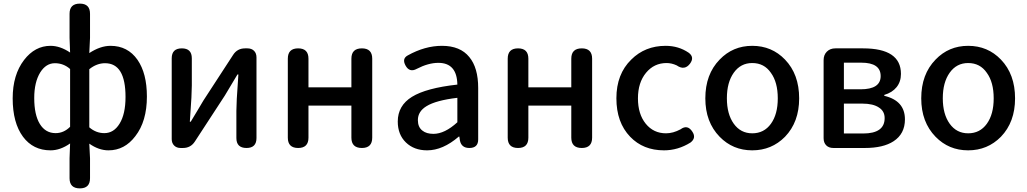

<svg xmlns="http://www.w3.org/2000/svg" viewBox="-20 -817 5672 1060"><path d="M421 223Q364 223 364 167V57L367 -25Q313 13 259 13Q163 13 107 -62Q50 -139 50 -274Q50 -404 113 -486Q173 -564 259 -564Q312 -564 367 -527L364 -608V-741Q364 -797 421 -797Q477 -797 477 -741V-702V-608L473 -524Q534 -564 590 -564Q685 -564 739 -487Q791 -412 791 -284Q791 -147 727 -65Q668 13 579 13Q525 13 473 -24L477 57V167Q477 223 421 223ZM287 -82Q332 -82 367 -117V-276V-436Q331 -468 283 -468Q234 -468 202 -417Q169 -363 169 -276Q169 -183 200 -132.5Q231 -82 287 -82ZM556 -82Q608 -82 640 -134Q673 -187 673 -282Q673 -468 560 -468Q514 -468 473 -435V-274V-114Q510 -82 556 -82Z M977 0Q955 0 941.5 -13.5Q928 -27 928 -49V-495Q928 -550 984 -550Q1039 -550 1039 -495V-345Q1039 -296 1030 -174Q1029 -155 1028 -145H1033Q1043 -162 1068.5 -204Q1094 -246 1103 -262L1267 -514Q1290 -550 1333 -550H1346Q1369 -550 1382.5 -536.5Q1396 -523 1396 -500V-275V-55Q1396 0 1341 0Q1285 0 1285 -55V-205Q1285 -253 1294 -374Q1295 -395 1296 -406H1291Q1241 -321 1221 -289L1056 -36Q1033 0 990 0Z M1626 0Q1569 0 1569 -57V-493Q1569 -550 1626 -550Q1683 -550 1683 -493V-335H1920V-493Q1920 -550 1978 -550Q2035 -550 2035 -493V-57Q2035 0 1978 0Q1920 0 1920 -57V-234H1801H1683V-57Q1683 0 1626 0Z M2338 13Q2266 13 2221 -30.5Q2176 -74 2176 -146Q2176 -234 2254.5 -282.5Q2333 -331 2505 -350Q2503 -470 2400 -470Q2345 -470 2281 -437Q2241 -415 2219 -455Q2198 -493 2231 -511Q2326 -564 2420 -564Q2521 -564 2571 -502Q2620 -443 2620 -331V-165V-47Q2620 0 2571 0Q2527 0 2519 -42L2516 -63H2513Q2425 13 2338 13ZM2373 -78Q2435 -78 2505 -142V-209V-277Q2387 -263 2335 -231Q2287 -202 2287 -154Q2287 -115 2312 -96Q2334 -78 2373 -78Z M2840 0Q2783 0 2783 -57V-493Q2783 -550 2840 -550Q2897 -550 2897 -493V-335H3134V-493Q3134 -550 3192 -550Q3249 -550 3249 -493V-57Q3249 0 3192 0Q3134 0 3134 -57V-234H3015H2897V-57Q2897 0 2840 0Z M3646 13Q3531 13 3459 -62Q3383 -141 3383 -274.5Q3383 -408 3465 -488Q3541 -564 3655 -564Q3726 -564 3782 -526Q3816 -501 3789 -465Q3759 -426 3716 -456Q3688 -469 3660 -469Q3591 -469 3546.5 -415Q3502 -361 3502 -274Q3502 -187 3545 -134Q3588 -81 3657 -81Q3696 -81 3737 -103Q3776 -132 3803 -89Q3825 -55 3792 -30Q3723 13 3646 13Z M4133 13Q4026 13 3953 -62Q3874 -143 3874 -274Q3874 -407 3953 -488Q4026 -564 4133 -564Q4241 -564 4314 -488Q4392 -407 4392 -274Q4392 -143 4314 -62Q4240 13 4133 13ZM4133 -81Q4198 -81 4236 -133.5Q4274 -186 4274 -274Q4274 -363 4236 -415Q4199 -469 4133 -469Q4069 -469 4031 -415.5Q3993 -362 3993 -274.5Q3993 -187 4031 -134Q4069 -81 4133 -81Z M4581 0Q4556 0 4541.5 -14.5Q4527 -29 4527 -54V-485Q4527 -514 4545 -532Q4563 -550 4592 -550H4745Q4954 -550 4954 -409Q4954 -366 4930 -336Q4906 -306 4862 -293V-288Q4976 -261 4976 -158Q4976 -78 4913 -37Q4856 0 4755 0H4641ZM4639 -80H4745Q4864 -80 4864 -165Q4864 -203 4833 -223Q4801 -245 4741 -245H4639V-162ZM4639 -324H4731Q4842 -324 4842 -397Q4842 -471 4735 -471H4639V-397Z M5325 13Q5218 13 5145 -62Q5066 -143 5066 -274Q5066 -407 5145 -488Q5218 -564 5325 -564Q5433 -564 5506 -488Q5584 -407 5584 -274Q5584 -143 5506 -62Q5432 13 5325 13ZM5325 -81Q5390 -81 5428 -133.5Q5466 -186 5466 -274Q5466 -363 5428 -415Q5391 -469 5325 -469Q5261 -469 5223 -415.5Q5185 -362 5185 -274.5Q5185 -187 5223 -134Q5261 -81 5325 -81Z"/></svg>

Font: GenSenRounded JP M
Style: Regular
Weight: 500
Version: Version 1.501;PS 1;hotconv 16.6.51;makeotf.lib2.5.65220